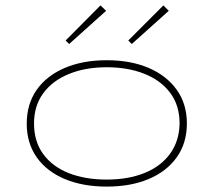

<svg xmlns="http://www.w3.org/2000/svg" viewBox="-20 -683 790 711"><path d="M375 8Q287 8 220 -20Q153 -48 116 -100.5Q79 -153 79 -225Q79 -298 116 -350.5Q153 -403 220 -431.5Q287 -460 375 -460Q464 -460 530.5 -431.5Q597 -403 634.5 -350.5Q672 -298 672 -226Q672 -153 634.5 -100.5Q597 -48 530.5 -20Q464 8 375 8ZM375 -18Q455 -18 515.5 -42.5Q576 -67 610 -114Q644 -161 645 -226Q645 -293 610 -339.5Q575 -386 514 -410Q453 -434 375 -434Q296 -434 235 -409Q174 -384 140 -337.5Q106 -291 106 -226Q106 -159 140 -112.5Q174 -66 234.5 -42Q295 -18 375 -18ZM468 -520 455 -533 585 -663 605 -643ZM236 -520 223 -533 352 -663 373 -643Z"/></svg>

Font: Inconsolata ExtraExpanded ExtraLight
Style: Regular
Weight: 200
Width: 8
Monospace: yes
Designer: Raph Levien, Cyreal, Brenton Simpson
Foundry: Raph Levien, Cyreal, Google
Version: Version 3.100; ttfautohint (v1.8.4.7-5d5b)